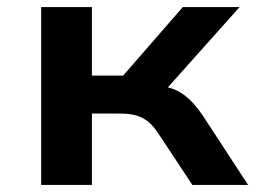

<svg xmlns="http://www.w3.org/2000/svg" viewBox="-20 -521 727 541"><path d="M96 0V-501H239V-308H327L495 -501H655L429 -248L416 -281Q448 -278 470 -269.5Q492 -261 511.5 -243Q531 -225 551 -196L679 0H522L426 -145Q413 -165 399 -177Q385 -189 366 -195Q347 -201 318 -201H239V0Z"/></svg>

Font: Nunito Sans 7pt SemiExpanded
Style: Bold
Weight: 700
Width: 6
Designer: Vernon Adams
Foundry: Vernon Adams
Version: Version 3.101;gftools[0.9.27]